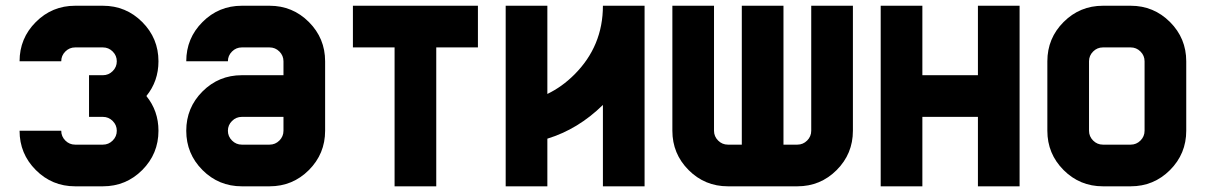

<svg xmlns="http://www.w3.org/2000/svg" viewBox="-20 -655 4239 675"><path d="M244.1 -488.3Q224.1 -488.3 209.7 -473.9Q195.3 -459.5 195.3 -439.5H48.8Q48.8 -520.5 106 -577.6Q163.1 -634.8 244.1 -634.8H341.8Q422.9 -634.8 480 -577.6Q537.1 -520.5 537.1 -439.5Q537.1 -369.6 494.6 -317.4Q537.1 -265.1 537.1 -195.3Q537.1 -114.3 480 -57.1Q422.9 0 341.8 0H244.1Q163.1 0 106 -57.1Q48.8 -114.3 48.8 -195.3H195.3Q195.3 -175.3 209.7 -160.9Q224.1 -146.5 244.1 -146.5H341.8Q361.8 -146.5 376.2 -160.9Q390.6 -175.3 390.6 -195.3Q390.6 -215.3 376.2 -229.7Q361.8 -244.1 341.8 -244.1H293V-390.6H341.8Q361.8 -390.6 376.2 -405Q390.6 -419.4 390.6 -439.5Q390.6 -459.5 376.2 -473.9Q361.8 -488.3 341.8 -488.3Z M830.1 -146.5H927.7Q947.8 -146.5 962.2 -160.9Q976.6 -175.3 976.6 -195.3V-244.1H830.1Q810.1 -244.1 795.7 -229.7Q781.2 -215.3 781.2 -195.3Q781.2 -175.3 795.7 -160.9Q810.1 -146.5 830.1 -146.5ZM927.7 0H830.1Q749 0 691.9 -57.1Q634.8 -114.3 634.8 -195.3Q634.8 -276.4 691.9 -333.5Q749 -390.6 830.1 -390.6H976.6V-439.5Q976.6 -459.5 962.2 -473.9Q947.8 -488.3 927.7 -488.3H830.1Q810.1 -488.3 795.7 -473.9Q781.2 -459.5 781.2 -439.5H634.8Q634.8 -520.5 691.9 -577.6Q749 -634.8 830.1 -634.8H927.7Q1008.8 -634.8 1065.9 -577.6Q1123 -520.5 1123 -439.5V-195.3Q1123 -114.3 1065.9 -57.1Q1008.8 0 927.7 0Z M1660.2 -634.8V-488.3H1513.7V0H1367.2V-488.3H1220.7V-634.8Z M2246.1 -634.8V0H2099.6V-286.1Q2012.7 -200.7 1904.3 -167.5V0H1757.8V-634.8H1904.3V-324.7Q1956.1 -349.6 1999.5 -393.1Q2099.6 -493.2 2099.6 -634.8Z M2539.1 0Q2458 0 2400.9 -57.1Q2343.8 -114.3 2343.8 -195.3V-634.8H2490.2V-195.3Q2490.2 -175.3 2504.6 -160.9Q2519 -146.5 2539.1 -146.5H2587.9V-634.8H2734.4V-146.5H2783.2Q2803.2 -146.5 2817.6 -160.9Q2832 -175.3 2832 -195.3V-634.8H2978.5V-195.3Q2978.5 -114.3 2921.4 -57.1Q2864.3 0 2783.2 0Z M3076.2 -634.8H3222.7V-390.6H3418V-634.8H3564.5V0H3418V-244.1H3222.7V0H3076.2Z M3955.1 -488.3H3857.4Q3837.4 -488.3 3823 -473.9Q3808.6 -459.5 3808.6 -439.5V-195.3Q3808.6 -175.3 3823 -160.9Q3837.4 -146.5 3857.4 -146.5H3955.1Q3975.1 -146.5 3989.5 -160.9Q4003.9 -175.3 4003.9 -195.3V-439.5Q4003.9 -459.5 3989.5 -473.9Q3975.1 -488.3 3955.1 -488.3ZM3857.4 -634.8H3955.1Q4036.1 -634.8 4093.3 -577.6Q4150.4 -520.5 4150.4 -439.5V-195.3Q4150.4 -114.3 4093.3 -57.1Q4036.1 0 3955.1 0H3857.4Q3776.4 0 3719.2 -57.1Q3662.1 -114.3 3662.1 -195.3V-439.5Q3662.1 -520.5 3719.2 -577.6Q3776.4 -634.8 3857.4 -634.8Z"/></svg>

Font: Audex
Style: Regular
Weight: 400
Designer: GGBotNet
Foundry: GGBotNet
Version: 1.00